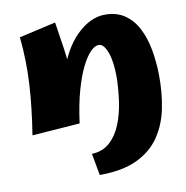

<svg xmlns="http://www.w3.org/2000/svg" viewBox="-80 -546 840 867"><g transform="rotate(-10 340.0 -112.5)"><path d="M308 244 290 144Q340 142 372.5 112.5Q405 83 424 36Q443 -11 451 -67Q459 -123 460 -178Q460 -210 456.5 -238.5Q453 -267 445.5 -288.5Q438 -310 428 -322.5Q418 -335 405 -335Q387 -335 366.5 -314Q346 -293 325.5 -251.5Q305 -210 287.5 -147.5Q270 -85 259 -1L222 -141Q222 -193 235 -241Q248 -289 271 -330Q294 -371 323.5 -401Q353 -431 387 -448Q421 -465 456 -465Q510 -465 547 -439.5Q584 -414 606.5 -370Q629 -326 639 -270.5Q649 -215 650 -155Q651 -74 636.5 -2Q622 70 584 125.5Q546 181 479 212.5Q412 244 308 244ZM40 15Q60 -111 66 -216.5Q72 -322 61 -431L229 -469Q240 -401 248 -344.5Q256 -288 259.5 -235.5Q263 -183 263 -126.5Q263 -70 259 -1Z"/></g></svg>

Font: Marhey Light
Style: Regular
Weight: 300
Designer: Nur Syamsi & Bustanul Arifin
Foundry: Namelatype
Version: Version 1.000